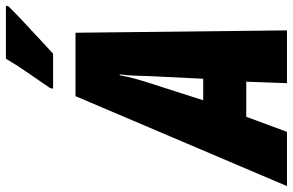

<svg xmlns="http://www.w3.org/2000/svg" viewBox="-248 -802 993 651"><g transform="rotate(-90 248.5 -476.5)"><path d="M234 -284 294 -471Q302 -496 308 -518.5Q314 -541 319 -567H322Q318 -539 317.5 -515.5Q317 -492 316 -468L307 -284ZM-57 0H127L178 -138H297L292 0H471L463 -717H248ZM273 -793H392Q405 -805 438 -835.5Q471 -866 504.5 -897.5Q538 -929 553 -945L554 -953H375Q352 -914 326.5 -877.5Q301 -841 276 -804Z"/></g></svg>

Font: Noto Sans Display Condensed Black
Style: Italic
Weight: 900
Width: 3
Italic angle: -192°
Designer: Monotype Design Team
Foundry: Monotype Imaging Inc.
Version: Version 1.900